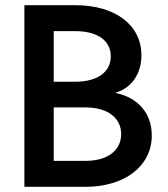

<svg xmlns="http://www.w3.org/2000/svg" viewBox="-20 -720 648 740"><path d="M74 0H310C461 0 565 -80 565 -198C565 -284 511 -345 424 -362C486 -380 525 -434 525 -507C525 -624 424 -700 270 -700H74ZM310 -100H187V-306H310C394 -306 447 -266 447 -203C447 -140 394 -100 310 -100ZM270 -405H187V-600H270C356 -600 407 -563 407 -503C407 -442 355 -405 270 -405Z"/></svg>

Font: Uncut Sans Semibold
Style: Regular
Weight: 600
Designer: Kasper Nordkvist
Foundry: UNCUT.wtf
Version: Version 1.304;Glyphs 3.2 (3246)